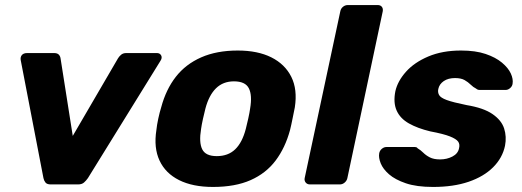

<svg xmlns="http://www.w3.org/2000/svg" viewBox="-20 -730 2065 760"><path d="M181 0Q166 0 160 -7.5Q154 -15 152 -25L62 -492Q60 -504 66.5 -512Q73 -520 88 -520H194Q207 -520 213 -513.5Q219 -507 220 -497L268 -192L447 -499Q451 -506 459 -513Q467 -520 480 -520H601Q613 -520 618 -510.5Q623 -501 615 -489L328 -25Q321 -15 312.5 -7.5Q304 0 289 0Z M823 10Q743 10 689 -17Q635 -44 611.5 -94.5Q588 -145 599 -215Q601 -235 606.5 -260.5Q612 -286 618 -305Q637 -376 676 -426Q715 -476 776.5 -503Q838 -530 921 -530Q1000 -530 1054 -503Q1108 -476 1133 -426Q1158 -376 1147 -305Q1143 -286 1138 -260.5Q1133 -235 1128 -215Q1109 -145 1071 -94.5Q1033 -44 972 -17Q911 10 823 10ZM838 -112Q883 -112 911 -139Q939 -166 953 -220Q957 -235 962.5 -260Q968 -285 970 -300Q979 -353 965 -380.5Q951 -408 906 -408Q863 -408 835 -380.5Q807 -353 793 -300Q789 -285 783.5 -260Q778 -235 776 -220Q767 -166 780.5 -139Q794 -112 838 -112Z M1207 0Q1196 0 1190 -7.5Q1184 -15 1186 -25L1327 -685Q1329 -696 1337.5 -703Q1346 -710 1357 -710H1475Q1486 -710 1491.5 -703Q1497 -696 1495 -685L1355 -25Q1353 -15 1344.5 -7.5Q1336 0 1325 0Z M1694 10Q1629 10 1586.5 -4.5Q1544 -19 1520 -40Q1496 -61 1487 -83.5Q1478 -106 1481 -123Q1483 -134 1491.5 -141Q1500 -148 1509 -148H1623Q1626 -148 1628.5 -147Q1631 -146 1633 -143Q1645 -136 1655.5 -125.5Q1666 -115 1681.5 -107Q1697 -99 1722 -99Q1749 -99 1771 -110.5Q1793 -122 1797 -143Q1801 -159 1793.5 -169.5Q1786 -180 1761 -190Q1736 -200 1683 -210Q1633 -222 1598.5 -241.5Q1564 -261 1550 -292.5Q1536 -324 1545 -369Q1554 -409 1587 -446Q1620 -483 1675.5 -506.5Q1731 -530 1805 -530Q1862 -530 1902 -516.5Q1942 -503 1967 -482Q1992 -461 2002 -439Q2012 -417 2009 -399Q2008 -389 1999.5 -381.5Q1991 -374 1982 -374H1878Q1874 -374 1870.5 -375.5Q1867 -377 1865 -379Q1853 -385 1843 -395Q1833 -405 1819 -413Q1805 -421 1781 -421Q1754 -421 1736.5 -409Q1719 -397 1715 -378Q1712 -365 1718 -354Q1724 -343 1748.5 -334Q1773 -325 1827 -314Q1894 -303 1929.5 -278.5Q1965 -254 1975.5 -221.5Q1986 -189 1979 -153Q1969 -105 1932 -68Q1895 -31 1835 -10.5Q1775 10 1694 10Z"/></svg>

Font: Rubik Light
Style: Bold Italic
Weight: 700
Italic angle: -12°
Version: Version 2.104